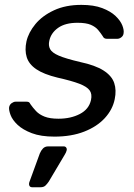

<svg xmlns="http://www.w3.org/2000/svg" viewBox="-20 -550 550 787"><path d="M203.1 10Q147.3 10 110.4 -4.1Q73.4 -18.2 52.2 -38.2Q31 -58.3 23.4 -78.3Q15.9 -98.4 17.3 -110.2Q19.3 -121.2 27.8 -127.2Q36.4 -133.2 44 -133.2H88.8Q93.9 -133.2 97.7 -131.6Q101.6 -129.9 105 -122.6Q114.7 -108.6 127.8 -94.6Q140.9 -80.6 162.7 -72Q184.4 -63.4 219.7 -63.4Q270 -63.4 307.3 -82.8Q344.7 -102.2 353 -140.1Q358.3 -164.6 347.3 -179.7Q336.4 -194.8 305.1 -206.8Q273.7 -218.8 215.9 -231.8Q158.9 -245.7 128.7 -266.3Q98.4 -286.9 89.5 -315.7Q80.7 -344.4 88.4 -380.1Q96.6 -416.6 125.1 -451.2Q153.6 -485.7 201.3 -507.8Q249.1 -530 313.2 -530Q364.7 -530 399.1 -516.8Q433.6 -503.6 453.6 -484.5Q473.7 -465.3 481.3 -446Q488.9 -426.7 486.6 -413.8Q485.6 -403.6 477.5 -397.3Q469.4 -390.9 460.4 -390.9H418.6Q411.7 -390.9 407.5 -393.7Q403.3 -396.6 401.3 -401.4Q392.9 -414.4 382.2 -427.2Q371.5 -440 352.3 -448.3Q333 -456.6 297.7 -456.6Q247.6 -456.6 218.3 -435.9Q188.9 -415.1 182.1 -382.9Q177.6 -363.6 185.4 -348.7Q193.1 -333.9 221.5 -321.7Q249.9 -309.6 308.1 -295.9Q370.7 -282.6 404.5 -260.9Q438.2 -239.2 448.1 -209.9Q458 -180.6 450.2 -143.3Q441.6 -100.9 409.6 -65.9Q377.5 -31 325.1 -10.5Q272.7 10 203.1 10ZM111.8 217.5Q103.6 217.5 100.6 211.4Q97.6 205.3 100.4 196.3L143.1 79.2Q148.1 66.9 156.3 58.4Q164.6 50 178.1 50H240.9Q248.2 50 251.6 55.3Q255 60.6 253 67.1Q252 70.6 250.4 74.6Q248.7 78.6 245.9 83.1L179.8 194.4Q173 204.4 165.9 211Q158.7 217.5 146.1 217.5Z"/></svg>

Font: Rubik Light
Style: Italic
Weight: 300
Italic angle: -12°
Designer: Hubert and Fischer
Foundry: Hubert and Fischer
Version: Version 2.300;gftools[0.9.30]